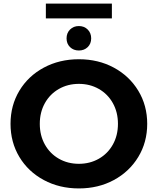

<svg xmlns="http://www.w3.org/2000/svg" viewBox="-20 -1044 884 1076"><path d="M39 -350Q39 -453 88.5 -535.5Q138 -618 225.5 -665Q313 -712 422 -712Q531 -712 618 -665Q705 -618 755 -535.5Q805 -453 805 -350Q805 -247 755 -164.5Q705 -82 618 -35Q531 12 422 12Q313 12 225.5 -35Q138 -82 88.5 -164.5Q39 -247 39 -350ZM641 -350Q641 -415 612.5 -466Q584 -517 534 -545.5Q484 -574 422 -574Q360 -574 310 -545.5Q260 -517 231.5 -466Q203 -415 203 -350Q203 -285 231.5 -234Q260 -183 310 -154.5Q360 -126 422 -126Q484 -126 534 -154.5Q584 -183 612.5 -234Q641 -285 641 -350ZM353 -829Q353 -859 372.5 -878.5Q392 -898 422 -898Q452 -898 471.5 -878.5Q491 -859 491 -829Q491 -799 471.5 -780Q452 -761 422 -761Q392 -761 372.5 -780Q353 -799 353 -829ZM237 -1024H607V-941H237Z"/></svg>

Font: Idrija
Style: Bold
Weight: 700
Designer: Julieta Ulanovsky
Foundry: Julieta Ulanovsky
Version: Version 7.200